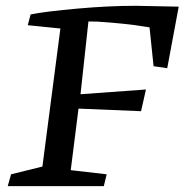

<svg xmlns="http://www.w3.org/2000/svg" viewBox="-20 -631 636 652"><path d="M441.9 -611.3 586.9 -608.4 547.9 -399.4 501.5 -406.2 487.8 -538.1 472.2 -540.5Q408.2 -551.3 310.5 -557.6L280.3 -558.1L253.4 -311L475.6 -327.1L459 -253.4L246.6 -262.2L220.2 -53.2L342.3 -39.1L332.5 1H6.3L17.6 -39.1L124 -65.4L185.1 -534.2L74.2 -545.4L84 -582Q130.4 -591.8 246.6 -602.1Q349.1 -611.3 441.9 -611.3Z"/></svg>

Font: Neuton Cursive
Style: Regular
Weight: 500
Designer: Brian M Zick
Version: Version 1.43